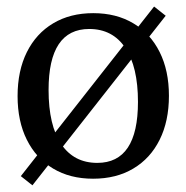

<svg xmlns="http://www.w3.org/2000/svg" viewBox="-20 -532 564 581"><path d="M261.7 8.8Q191.9 8.8 140.6 -22Q89.4 -52.7 61.3 -108.9Q33.2 -165 33.2 -241.2Q33.2 -317.9 61.3 -374.3Q89.4 -430.7 140.9 -461.4Q192.4 -492.2 262.2 -492.2Q332 -492.2 383.5 -461.4Q435.1 -430.7 463.1 -374.5Q491.2 -318.4 491.2 -242.2Q491.2 -165.5 463.1 -109.1Q435.1 -52.7 383.5 -22Q332 8.8 261.7 8.8ZM274.4 -39.1Q397.5 -39.1 397.5 -223.6Q397.5 -330.1 359.1 -387.2Q320.8 -444.3 250 -444.3Q127 -444.3 127 -259.8Q127 -152.8 165.3 -95.9Q203.6 -39.1 274.4 -39.1ZM78.1 28.8 43 1 446.3 -512.2 481.4 -484.4Z"/></svg>

Font: Markazi Text
Style: Regular
Weight: 400
Designer: Borna Izadpanah (Arabic designer), Fiona Ross (Arabic design director) and Florian Runge (Latin designer)
Foundry: Borna Izadpanah and Florian Runge
Version: Version 1.000